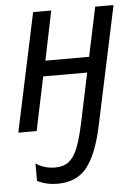

<svg xmlns="http://www.w3.org/2000/svg" viewBox="-55 -578 618 866"><g transform="rotate(-5 254.5 -145.5)"><path d="M79 224V145Q116 171 167 171Q204 171 227.5 153Q251 135 267.5 95Q284 55 299 -15L347 -243H148L97 0H14L128 -536H210L164 -313H362L409 -536H492L378 0Q351 127 304.5 186Q258 245 170 245Q121 245 79 224Z"/></g></svg>

Font: Noto Sans UI Narrow
Style: Italic
Weight: 400
Width: 4
Italic angle: -12°
Designer: Monotype Design Team
Foundry: Monotype Imaging Inc.
Version: Version 1.001